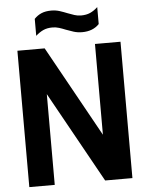

<svg xmlns="http://www.w3.org/2000/svg" viewBox="-61 -989 793 1038"><g transform="rotate(-5 335.0 -470.0)"><path d="M55.5 0V-740H203.5L476.5 -247.5V-740H615V0H467L193.5 -492.5V0ZM413.5 -809.5Q389 -809.5 367.5 -816.2Q346 -823 326.5 -830.5Q308.5 -838 291 -843.5Q273.5 -849 255 -849Q226.5 -849 205.5 -839.5Q184.5 -830 164 -811.5V-903.5Q181.5 -922 203.5 -931.2Q225.5 -940.5 256.5 -940.5Q281 -940.5 302.5 -933.5Q324 -926.5 343.5 -918.5Q361.5 -911.5 379 -905.8Q396.5 -900 415 -900Q443.5 -900 464.5 -909.2Q485.5 -918.5 506 -937.5V-845.5Q472 -809.5 413.5 -809.5Z"/></g></svg>

Font: Encode Sans Cnd
Style: Bold
Weight: 700
Width: 3
Designer: Multiple Designers
Foundry: Impallari Type
Version: Version 3.002; ttfautohint (v1.8.3) -l 8 -r 50 -G 200 -x 14 